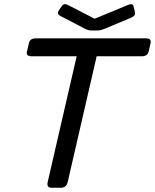

<svg xmlns="http://www.w3.org/2000/svg" viewBox="-20 -880 727 900"><path d="M262.2 -805.7Q245.1 -814.9 255.4 -830.6L269 -850.6Q279.3 -866.2 297.9 -856.9L423.3 -792.5H424.3L580.1 -856.9Q602.1 -866.2 606 -850.6L612.8 -821.8Q616.7 -806.2 594.2 -796.9L473.1 -746.1Q452.1 -737.3 439.9 -737.3H405.8Q393.6 -737.3 376.5 -746.1ZM127.9 -616.2Q101.1 -616.2 106.4 -638.2L115.7 -678.2Q120.6 -700.2 147.5 -700.2H664.1Q690.9 -700.2 686 -678.2L676.8 -638.2Q671.4 -616.2 644.5 -616.2H433.1L297.4 -26.9Q291 0 266.6 0H221.7Q197.3 0 203.6 -26.9L339.4 -616.2Z"/></svg>

Font: Istok Web
Style: BoldItalic
Weight: 700
Italic angle: -13°
Designer: Andrey V. Panov
Foundry: Andrey V. Panov
Version: Version 1.0.2g